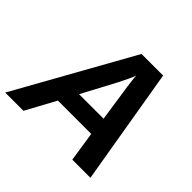

<svg xmlns="http://www.w3.org/2000/svg" viewBox="-184 -878 1068 1068"><g transform="rotate(45 350.5 -344.0)"><path d="M507.3 0 480.5 -175.8H218.3L123 0H-20.5L363.8 -688H533.7L649.9 0ZM427.7 -582Q417.5 -550.8 379.9 -478.5L276.4 -284.2H469.2L436.5 -504.9Q427.7 -570.8 427.7 -582Z"/></g></svg>

Font: Liberation Sans
Style: Bold Italic
Weight: 700
Italic angle: -12°
Designer: Steve Matteson
Foundry: Ascender Corporation
Version: Version 2.1.5